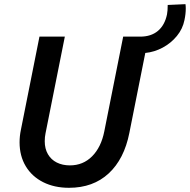

<svg xmlns="http://www.w3.org/2000/svg" viewBox="-20 -896 914 924"><path d="M74.2 -210.9Q74.2 -241.2 80.6 -271.5L169.9 -719.7H292L199.2 -254.9Q195.3 -236.8 195.3 -216.3Q195.3 -180.2 210.7 -153.8Q226.1 -127.4 253.4 -113.8Q280.8 -100.1 316.4 -100.1Q379.9 -100.1 423.3 -143.8Q466.8 -187.5 481.9 -263.7L572.8 -719.7H654.8Q707 -719.7 740 -747.3Q772.9 -774.9 783.7 -826.7Q787.1 -843.8 787.1 -872.1L872.6 -876Q874 -867.2 874 -855.5Q874 -828.6 867.7 -799.3Q859.4 -757.3 831.3 -722.9Q803.2 -688.5 763.2 -667Q723.1 -645.5 679.2 -641.1L602.5 -256.3Q577.6 -130.4 502.9 -61.3Q428.2 7.8 312 7.8Q241.7 7.8 187.7 -19.3Q133.8 -46.4 104 -95.9Q74.2 -145.5 74.2 -210.9Z"/></svg>

Font: Reddit Sans Vanilla SemiBold
Style: Italic
Weight: 600
Italic angle: -11.25°
Designer: Stephen Hutchings
Version: Version 1.013